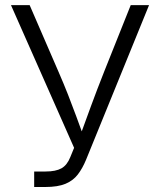

<svg xmlns="http://www.w3.org/2000/svg" viewBox="-20 -748 640 768"><path d="M116.7 0V-62H162.6Q203.1 -62 225.8 -74.7Q248.5 -87.4 261.2 -119.6L276.4 -156.7L23.9 -727.5H98.6L213.4 -462.4Q234.9 -413.1 252.2 -369.1Q269.5 -325.2 284.9 -283Q300.3 -240.7 316.4 -196.8L297.4 -196.3Q319.8 -257.8 343.5 -322.5Q367.2 -387.2 397 -462.4L502.9 -727.5H576.2L324.2 -108.9Q310.1 -74.7 291.5 -50.3Q272.9 -25.9 242.2 -12.9Q211.4 0 161.1 0Z"/></svg>

Font: Inter 18pt Light
Style: Regular
Weight: 300
Designer: Rasmus Andersson
Foundry: rsms
Version: Version 4.001;git-66647c0bb